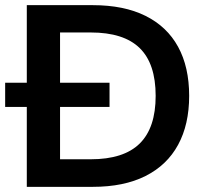

<svg xmlns="http://www.w3.org/2000/svg" viewBox="-26 -725 808 745"><path d="M78 0V-705H334Q455 -705 538.5 -663.5Q622 -622 665 -543.5Q708 -465 708 -353Q708 -242 665 -163Q622 -84 538.5 -42Q455 0 334 0ZM207 -107H326Q454 -107 516 -168Q578 -229 578 -353Q578 -478 516 -538.5Q454 -599 326 -599H207ZM-6 -310V-404H399V-310Z"/></svg>

Font: Mulish ExtraLight
Style: Bold
Weight: 700
Version: Version 3.603